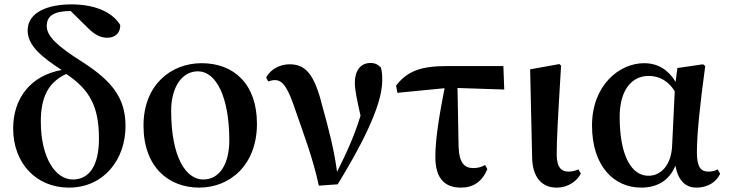

<svg xmlns="http://www.w3.org/2000/svg" viewBox="-20 -839 3320 875"><path d="M312 -21C232 -21 166 -121 166 -285C166 -399 202 -465 282 -502C391 -429 431 -351 431 -207C431 -83 386 -21 312 -21ZM382 -710C414 -679 440 -667 469 -667C507 -667 529 -691 528 -725C488 -790 403 -819 305 -819C199 -819 106 -784 106 -700C106 -629 174 -577 261 -520C120 -495 40 -391 40 -254C40 -95 145 16 294 16C454 16 552 -113 552 -264C552 -391 493 -468 355 -557C242 -628 193 -674 193 -720C193 -770 230 -788 302 -789Z M888 16C1027 16 1151 -86 1151 -275C1151 -456 1046 -551 899 -551C757 -551 634 -450 634 -267C634 -78 748 16 888 16ZM906 -21C827 -21 760 -123 760 -335C760 -438 807 -514 882 -514C964 -514 1025 -399 1025 -199C1025 -97 984 -21 906 -21Z M1202 -468C1212 -471 1222 -474 1233 -474C1272 -474 1295 -432 1330 -326C1366 -222 1406 -118 1433 7L1519 1C1613 -153 1722 -350 1722 -472C1722 -497 1721 -513 1716 -531C1702 -545 1690 -552 1668 -552C1622 -552 1597 -515 1597 -462C1597 -430 1607 -383 1623 -312C1597 -226 1563 -149 1516 -56C1502 -162 1475 -262 1448 -359C1413 -500 1373 -546 1300 -546C1257 -546 1214 -525 1193 -486Z M2065 -438 2278 -431 2274 -538H2019C1895 -538 1836 -514 1785 -449L1791 -416L2006 -437C1987 -338 1964 -217 1964 -124C1964 -22 2010 16 2081 16C2137 16 2177 -11 2201 -68L2191 -87C2175 -78 2158 -73 2137 -73C2097 -73 2073 -96 2070 -168Z M2517 16C2572 16 2612 -17 2627 -48L2616 -67C2602 -61 2589 -57 2571 -57C2541 -57 2518 -73 2517 -132C2517 -203 2522 -292 2537 -540L2529 -547L2396 -523L2405 -124C2406 -31 2449 16 2517 16Z M3043 -174C3039 -89 2994 -38 2935 -38C2860 -38 2804 -125 2804 -307C2804 -427 2858 -493 2936 -493C2986 -493 3027 -469 3055 -423ZM3251 -67C3239 -60 3224 -57 3208 -57C3175 -57 3156 -76 3156 -145C3156 -228 3170 -364 3194 -538L3184 -546L3067 -529L3059 -466C3026 -520 2980 -551 2915 -551C2802 -551 2678 -450 2678 -267C2678 -82 2778 16 2902 16C2979 16 3032 -20 3058 -84C3070 -17 3104 16 3153 16C3210 16 3246 -13 3262 -47Z"/></svg>

Font: Source Han Serif
Style: Bold
Weight: 700
Designer: Ryoko NISHIZUKA 西塚涼子 (kana & ideographs); Frank Grießhammer (Latin, Greek & Cyrillic); Wenlong ZHANG 张文龙 (bopomofo); San
Foundry: Adobe Systems Incorporated
Version: Version 1.001;PS 1.001;hotconv 16.6.54;makeotf.lib2.5.65590